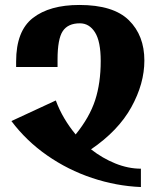

<svg xmlns="http://www.w3.org/2000/svg" viewBox="-20 -744 647 774"><path d="M548 10Q449 6 351.5 -26.5Q254 -59 170 -117.5Q86 -176 26 -256L205 -339Q219 -301 239.5 -266.5Q260 -232 285 -202Q341 -271 363.5 -340Q386 -409 386 -498Q386 -577 363 -613.5Q340 -650 302 -650Q254 -650 233 -618.5Q212 -587 212 -504V-474H45V-496Q45 -619 112.5 -671.5Q180 -724 300 -724Q437 -724 499.5 -662.5Q562 -601 562 -500Q562 -407 509.5 -312Q457 -217 347 -142Q393 -106 445 -85Q497 -64 548 -64Z"/></svg>

Font: Noto Serif Armenian ExtraCondensed Black
Style: Regular
Weight: 900
Width: 2
Designer: Monotype Design Team
Foundry: Monotype Imaging Inc.
Version: Version 2.008; ttfautohint (v1.8.4.7-5d5b)